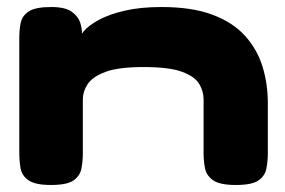

<svg xmlns="http://www.w3.org/2000/svg" viewBox="-20 -519 813 547"><path d="M125 8Q80 8 61 -5.5Q42 -19 38.5 -40Q35 -61 35 -83V-412Q35 -434 39 -454Q43 -474 62 -486.5Q81 -499 126 -499Q166 -499 184.5 -485.5Q203 -472 208.5 -454.5Q214 -437 213.5 -423Q213 -409 215 -409L209 -405Q206 -415 219 -430.5Q232 -446 261 -462Q290 -478 335 -488.5Q380 -499 440 -499Q527 -499 585.5 -477Q644 -455 678.5 -416.5Q713 -378 728 -329Q743 -280 743 -226V-82Q743 -60 739 -39Q735 -18 716.5 -5Q698 8 652 8Q606 8 587 -5.5Q568 -19 564 -40Q560 -61 560 -83V-236Q560 -259 547.5 -280Q535 -301 498.5 -314.5Q462 -328 389 -328Q317 -328 280 -314Q243 -300 229.5 -279Q216 -258 216 -236V-82Q216 -60 212 -39Q208 -18 189.5 -5Q171 8 125 8Z"/></svg>

Font: Fredoka Expanded
Style: Bold
Weight: 700
Width: 7
Designer: Ben Nathan
Foundry: Milena B. Brandão, Ben Nathan
Version: Version 2.001